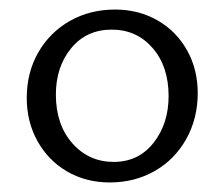

<svg xmlns="http://www.w3.org/2000/svg" viewBox="-20 -684 470 402"><path d="M36 -479Q36 -532 60 -574Q84 -616 126 -640Q168 -664 221 -664Q270 -664 309.5 -641.5Q349 -619 371.5 -579Q394 -539 394 -489Q394 -436 370 -393Q346 -350 304 -326Q262 -302 210 -302Q160 -302 120.5 -325Q81 -348 58.5 -388.5Q36 -429 36 -479ZM218 -345Q270 -345 301.5 -385Q333 -425 333 -483Q333 -545 299.5 -583.5Q266 -622 214 -622Q161 -622 129 -583Q97 -544 97 -486Q97 -423 131.5 -384Q166 -345 218 -345Z"/></svg>

Font: QiushuiShotai Bright
Style: Regular
Weight: 400
Designer: Christian Thalmann (Catharsis Fonts)
Version: Version 1.250;